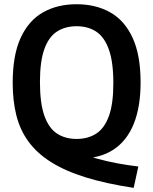

<svg xmlns="http://www.w3.org/2000/svg" viewBox="-20 -770 742 930"><path d="M627.5 140Q492.5 119.5 393.2 88.5Q294 57.5 226.2 14.5Q158.5 -28.5 117.8 -84.5Q77 -140.5 59.2 -211.2Q41.5 -282 41.5 -368.5Q41.5 -503 80.2 -587Q119 -671 188.5 -710.2Q258 -749.5 351 -749.5Q444 -749.5 513.8 -710.2Q583.5 -671 622.2 -587.2Q661 -503.5 661 -370Q661 -252.5 628 -170.5Q595 -88.5 530 -45.5Q465 -2.5 369 -2.5Q353.5 -2.5 337.2 -3.8Q321 -5 304 -7L338.5 -40.5Q391 -18.5 443.5 -3.5Q496 11.5 547.8 21Q599.5 30.5 650 36.5ZM351 -97Q406 -97 446 -122.8Q486 -148.5 507.5 -207.8Q529 -267 529 -367Q529 -470 507.2 -530.5Q485.5 -591 445.8 -617Q406 -643 351 -643Q296.5 -643 256.5 -617.5Q216.5 -592 195 -532.8Q173.5 -473.5 173.5 -373Q173.5 -269.5 195 -209.2Q216.5 -149 256.2 -123Q296 -97 351 -97Z"/></svg>

Font: Encode Sans SC SemiCondensed SemiBold
Style: Regular
Weight: 600
Width: 4
Designer: Multiple Designers
Foundry: Impallari Type
Version: Version 3.002